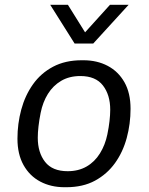

<svg xmlns="http://www.w3.org/2000/svg" viewBox="-20 -773 622 803"><path d="M250 10Q193 10 148.5 -13.5Q104 -37 78.5 -82.5Q53 -128 53 -193Q53 -256 69 -315Q85 -374 118 -420.5Q151 -467 202 -494Q253 -521 322 -521H329Q386 -521 430.5 -497.5Q475 -474 500.5 -429Q526 -384 526 -318Q526 -255 510 -196Q494 -137 461 -91Q428 -45 377.5 -17.5Q327 10 257 10ZM263 -57Q308 -57 342 -76.5Q376 -96 398 -131.5Q420 -167 429 -211Q435 -240 438 -266.5Q441 -293 441 -314Q441 -376 410.5 -415.5Q380 -455 316 -455Q270 -455 236 -435Q202 -415 180.5 -380.5Q159 -346 150 -301Q144 -271 141 -244.5Q138 -218 138 -197Q138 -135 168.5 -96Q199 -57 263 -57ZM518 -753 370 -591H292L190 -753H264L355 -607H308L440 -753Z"/></svg>

Font: Chivo Medium Light
Style: Italic
Weight: 300
Italic angle: -8.05°
Version: Version 2.002